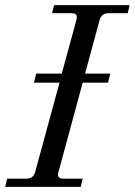

<svg xmlns="http://www.w3.org/2000/svg" viewBox="-30 -732 528 752"><path d="M103 -408.2 111.8 -443.8H211.9L269 -652.8Q271 -660.6 271 -665Q271 -680.2 250 -680.2H173.8L182.1 -711.9H478L470.2 -680.2H394Q367.2 -680.2 359.9 -652.8L303.2 -443.8H401.9L393.1 -408.2H293.9L199.2 -59.1Q196.8 -49.3 196.8 -48.8Q196.8 -32.2 217.8 -32.2H293.9L286.1 0H-9.8L-2 -32.2H74.2Q100.6 -32.2 107.9 -59.1L203.1 -408.2Z"/></svg>

Font: Flanker Steampunk
Style: Italic
Weight: 400
Italic angle: -12°
Designer: Alexey Kryukov, Leonardo Di Lena
Foundry: Alexey Kryukov, Leonardo Di Lena
Version: 1.210